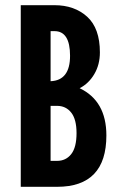

<svg xmlns="http://www.w3.org/2000/svg" viewBox="-20 -720 460 740"><path d="M60 0V-700H190Q267 -700 316 -655.5Q365 -611 365 -518Q365 -471 343.5 -434.5Q322 -398 287 -380Q390 -331 390 -198Q390 0 200 0ZM175 -100H200Q234 -100 254.5 -126Q275 -152 275 -207Q275 -260 254.5 -286Q234 -312 200 -312H175ZM175 -407Q250 -410 250 -505Q250 -600 190 -600H175Z"/></svg>

Font: Gully ECD Medium
Style: Regular
Weight: 500
Width: 2
Designer: jaikishan Patel
Foundry: MagicType
Version: Version 1.000;Glyphs 3.2 (3242)